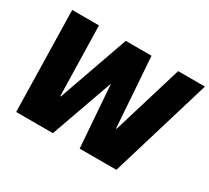

<svg xmlns="http://www.w3.org/2000/svg" viewBox="-136 -927 1260 1155"><g transform="rotate(30 494.0 -350.0)"><path d="M66 -700H252L263 -215H267L438 -700H617L651 -215H655L802 -700H988L777 0H522L490 -431H489L336 0H81Z"/></g></svg>

Font: Pathway Extreme SemiCondensed ExtraBold
Style: Italic
Weight: 800
Width: 4
Italic angle: -8°
Version: Version 1.001;gftools[0.9.26]